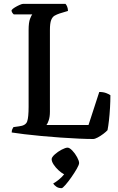

<svg xmlns="http://www.w3.org/2000/svg" viewBox="-20 -724 614 1000"><path d="M465 0Q435 0 390.5 -2Q346 -4 296 -7.5Q246 -11 197 -15.5Q148 -20 107 -25Q66 -30 41 -34Q41 -44 44 -51Q47 -58 50 -62L79 -66Q114 -70 121.5 -91.5Q129 -113 129 -168V-567Q129 -607 136.5 -626Q144 -645 148 -649H52Q49 -651 44.5 -657Q40 -663 40 -671Q45 -678 57.5 -685.5Q70 -693 82.5 -698.5Q95 -704 101 -704H321Q326 -699 330 -689Q334 -679 334 -667L291 -654Q276 -649 264.5 -642.5Q253 -636 246.5 -619.5Q240 -603 240 -568V-142Q240 -116 234 -98Q228 -80 222 -73H441L497 -245Q518 -245 533.5 -239Q549 -233 555 -228Q555 -197 553 -162.5Q551 -128 547.5 -97Q544 -66 540 -46Q533 -38 518.5 -27Q504 -16 489 -8Q474 0 465 0ZM301 256Q284 256 273 248Q262 240 257 232Q271 224 286.5 211.5Q302 199 314 184Q299 176 284 162Q269 148 259 132.5Q249 117 249 105Q249 95 265 80.5Q281 66 301 55.5Q321 45 332 45Q342 45 356.5 60Q371 75 381.5 94.5Q392 114 392 125Q392 134 380 155Q368 176 351.5 199.5Q335 223 320.5 239.5Q306 256 301 256Z"/></svg>

Font: Texturina 72pt SemiBold
Style: Regular
Weight: 600
Designer: Guillermo Torres Carreño
Foundry: Omnibus-Type
Version: Version 1.002; ttfautohint (v1.8.3)